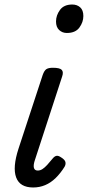

<svg xmlns="http://www.w3.org/2000/svg" viewBox="-20 -815 389 850"><path d="M127 15Q68 15 51.5 -29.5Q35 -74 62 -157L169 -483Q176 -503 185.5 -509Q195 -515 214 -515Q245 -515 253.5 -505.5Q262 -496 255 -476L135 -108Q127 -85 130 -72.5Q133 -60 147 -60Q158 -60 168 -66.5Q178 -73 189 -85Q200 -97 213 -113Q221 -123 229.5 -125Q238 -127 251 -118Q267 -108 269.5 -98Q272 -88 266 -77Q248 -48 226.5 -27Q205 -6 180 4.5Q155 15 127 15ZM276 -669Q256 -669 242 -682Q228 -695 228 -720Q228 -747 245.5 -771Q263 -795 300 -795Q321 -795 335 -782.5Q349 -770 349 -744Q349 -717 331.5 -693Q314 -669 276 -669Z"/></svg>

Font: Playwrite AU TAS
Style: Regular
Weight: 400
Designer: Veronika Burian, José Scaglione
Foundry: TypeTogether
Version: Version 1.002